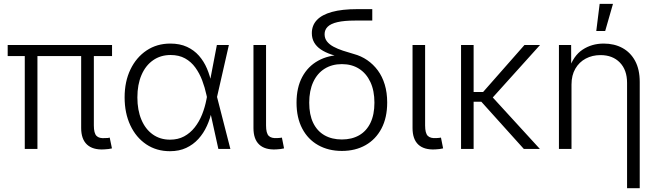

<svg xmlns="http://www.w3.org/2000/svg" viewBox="-20 -775 3429 999"><path d="M520.5 2.4Q462.9 5.4 432.6 -22.9Q402.3 -51.3 402.3 -108.9V-519.5H468.3V-122.1Q468.3 -82 482.2 -67.9Q496.1 -53.7 527.3 -56.6Q537.1 -56.6 541.5 -57.1Q545.9 -57.6 550.8 -59.1L562.5 -2.9Q554.7 -1 543.9 0.5Q533.2 2 520.5 2.4ZM108.9 0V-519.5H174.8V0ZM20 -483.4V-541H563V-483.4Z M864.3 11.7Q793.9 11.7 740.7 -24.2Q687.5 -60.1 658 -123.3Q628.4 -186.5 628.4 -268.6Q628.4 -350.6 658.7 -413.6Q689 -476.6 742.7 -512.5Q796.4 -548.3 866.2 -548.3Q916 -548.3 952.9 -531.2Q989.7 -514.2 1015.4 -484.9Q1041 -455.6 1056.9 -418.2Q1072.8 -380.9 1080.6 -340.3H1103L1108.9 -272L1178.7 0H1116.2L1054.2 -281.2Q1045.9 -319.8 1032 -356.7Q1018.1 -393.6 996.3 -423.6Q974.6 -453.6 942.9 -471.2Q911.1 -488.8 867.7 -488.8Q815.4 -488.8 776.4 -461.4Q737.3 -434.1 716.1 -384.5Q694.8 -335 694.8 -268.1Q694.8 -202.1 715.6 -152.6Q736.3 -103 774.7 -75.7Q813 -48.3 864.7 -48.3Q906.2 -48.3 938 -65.4Q969.7 -82.5 993.2 -112.3Q1016.6 -142.1 1031.5 -179.4Q1046.4 -216.8 1054.2 -257.8L1108.4 -541H1170.9L1108.9 -269L1103.5 -201.7H1083Q1074.2 -158.7 1056.6 -120.1Q1039.1 -81.5 1012.2 -52Q985.4 -22.5 948.7 -5.4Q912.1 11.7 864.3 11.7Z M1417 2.4Q1358.9 5.4 1328.9 -22.7Q1298.8 -50.8 1298.8 -108.9V-541H1364.3V-122.1Q1364.3 -82 1378.2 -68.1Q1392.1 -54.2 1423.3 -56.6Q1432.6 -57.1 1437.3 -57.6Q1441.9 -58.1 1446.8 -59.1L1458 -2.9Q1450.2 -1 1439.2 0.5Q1428.2 2 1417 2.4Z M1758.8 10.3Q1689 10.3 1635.5 -19.8Q1582 -49.8 1552.5 -106.2Q1522.9 -162.6 1522.9 -240.7Q1522.9 -319.3 1552.5 -374.5Q1582 -429.7 1635.5 -459.2Q1689 -488.8 1758.8 -488.8L1776.9 -471.7Q1736.3 -480.5 1704.1 -491.5Q1671.9 -502.4 1649.2 -517.8Q1626.5 -533.2 1614.5 -554.2Q1602.5 -575.2 1602.5 -602.5Q1602.5 -642.6 1628.4 -670.4Q1654.3 -698.2 1707 -712.9Q1759.8 -727.5 1839.4 -727.5H1917V-668H1826.2Q1771 -668 1736.1 -659.9Q1701.2 -651.9 1685.1 -636Q1668.9 -620.1 1668.9 -597.2Q1668.9 -575.2 1681.4 -559.3Q1693.8 -543.5 1715.3 -532Q1736.8 -520.5 1763.9 -511.5Q1791 -502.4 1820.8 -494.1Q1858.9 -483.9 1890.6 -462.2Q1922.4 -440.4 1945.8 -408.7Q1969.2 -377 1981.9 -335Q1994.6 -293 1994.6 -241.7Q1994.6 -162.6 1964.8 -106.2Q1935.1 -49.8 1882.1 -19.8Q1829.1 10.3 1758.8 10.3ZM1758.8 -49.3Q1810.5 -49.3 1848.6 -71Q1886.7 -92.8 1907.5 -135.7Q1928.2 -178.7 1928.2 -240.7Q1928.2 -303.2 1907.2 -348.1Q1886.2 -393.1 1848.4 -417.2Q1810.5 -441.4 1758.8 -441.4Q1707.5 -441.4 1669.2 -417.5Q1630.9 -393.6 1609.9 -348.4Q1588.9 -303.2 1588.9 -240.7Q1588.9 -178.2 1609.6 -135.5Q1630.4 -92.8 1668.7 -71Q1707 -49.3 1758.8 -49.3Z M2244.6 2.4Q2186.5 5.4 2156.5 -22.7Q2126.5 -50.8 2126.5 -108.9V-541H2191.9V-122.1Q2191.9 -82 2205.8 -68.1Q2219.7 -54.2 2251 -56.6Q2260.3 -57.1 2264.9 -57.6Q2269.5 -58.1 2274.4 -59.1L2285.6 -2.9Q2277.8 -1 2266.8 0.5Q2255.9 2 2244.6 2.4Z M2444.3 -541V0H2378.9V-541ZM2790 -541 2523.9 -245.6H2417.5V-296.4H2493.7L2709 -541ZM2705.6 0 2481 -249.5 2520.5 -293.5 2789.1 0Z M2953.6 -335.4V0H2888.2V-541H2951.7L2952.1 -414.6H2940.4Q2963.4 -484.9 3011.2 -516.6Q3059.1 -548.3 3121.1 -548.3Q3176.3 -548.3 3218.5 -525.4Q3260.7 -502.4 3284.7 -458Q3308.6 -413.6 3308.6 -348.6V204.1H3242.7V-343.8Q3242.7 -411.1 3205.1 -449.7Q3167.5 -488.3 3104.5 -488.3Q3062 -488.3 3027.8 -470.2Q2993.7 -452.1 2973.6 -417.7Q2953.6 -383.3 2953.6 -335.4ZM3082.5 -613.8 3100.1 -754.9H3169.4L3128.9 -613.8Z"/></svg>

Font: Inter 17pt Light
Style: Regular
Weight: 300
Version: Version 4.001;git-66647c0bb